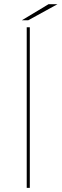

<svg xmlns="http://www.w3.org/2000/svg" viewBox="-20 -914 300 934"><path d="M125 -781.5V0H110V-781.5ZM86.5 -815.5 216 -893.5H259.5L117.5 -815.5Z"/></svg>

Font: Epilogue Thin
Style: Regular
Weight: 250
Designer: Tyler Finck
Foundry: Etcetera Type Co
Version: Version 2.111